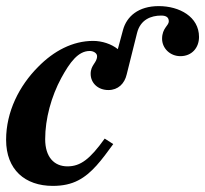

<svg xmlns="http://www.w3.org/2000/svg" viewBox="-25 -596 672 629"><path d="M361 -435C340 -452 309 -462 280 -462C213 -462 151 -429 100 -377C38 -315 -5 -230 -5 -138C-5 -40 57 13 148 13C181 13 208 7 231 -5C276 -28 308 -72 346 -124L318 -142C270 -75 239 -51 196 -51C152 -51 123 -82 123 -140C123 -207 143 -280 176 -341C204 -392 231 -429 269 -429C281 -429 293 -422 293 -412C293 -390 272 -384 272 -354C272 -324 296 -301 330 -301C362 -301 383 -322 390 -352L424 -488C435 -532 470 -545 503 -545C521 -545 528 -538 528 -526C528 -512 506 -504 506 -469C506 -438 532 -412 566 -412C603 -412 627 -439 627 -475C627 -541 563 -576 495 -576C428 -576 390 -542 378 -498Z"/></svg>

Font: XITS
Style: Bold Italic
Weight: 700
Italic angle: -16.33°
Designer: MicroPress Inc., with final additions and corrections provided by Coen Hoffman, Elsevier (retired)
Version: Version 1.105